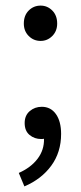

<svg xmlns="http://www.w3.org/2000/svg" viewBox="-20 -495 289 685"><path d="M125 -349Q100 -349 82.5 -366.5Q65 -384 65 -411Q65 -440 82.5 -457.5Q100 -475 125 -475Q149 -475 166.5 -457.5Q184 -440 184 -411Q184 -384 166.5 -366.5Q149 -349 125 -349ZM67 170 47 122Q90 103 114 71.5Q138 40 137 0Q134 1 127 1Q103 1 85.5 -13.5Q68 -28 68 -56Q68 -83 86 -98.5Q104 -114 129 -114Q161 -114 179.5 -88Q198 -62 198 -17Q198 48 163 96Q128 144 67 170Z"/></svg>

Font: Matigon Symbol
Style: Regular
Weight: 400
Designer: Paul D. Hunt
Foundry: Adobe Systems Incorporated
Version: Version 2.021;PS 2.000;hotconv 1.0.86;makeotf.lib2.5.63406